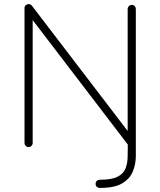

<svg xmlns="http://www.w3.org/2000/svg" viewBox="-20 -720 785 940"><path d="M470 200Q460 200 454 194.5Q448 189 448 180Q448 171 454 165.5Q460 160 469 160Q527 160 556 145Q585 130 595 103.5Q605 77 605 44L606 -37L612 -4L139 -623L140 -626V-20Q140 -12 134 -6Q128 0 120 0Q111 0 105.5 -6Q100 -12 100 -20V-680Q100 -690 106.5 -695Q113 -700 121 -700Q126 -700 131 -696.5Q136 -693 137 -691L611 -71L605 -63V-676Q605 -684 611 -690Q617 -696 625 -696Q634 -696 639.5 -690Q645 -684 645 -676V-42V44Q645 83 630.5 119Q616 155 578.5 177.5Q541 200 470 200Z"/></svg>

Font: Quicksand Light Light
Style: Regular
Weight: 300
Version: Version 3.006